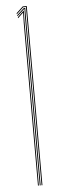

<svg xmlns="http://www.w3.org/2000/svg" viewBox="-56 -827 270 854"><g transform="rotate(-5 79.0 -400.0)"><path d="M94 0V-796H81.5L51 -767.5L50 -772L80 -800H98V0ZM78 0V-724.8L79.2 -771.5H78.2L55 -749.5L54 -754L82.2 -781H83.2L82 -734.8V0ZM86 0V-744.8L86.5 -788H85.2L53 -758.5L52 -763L83.8 -792H90.5L90 -754.8V0Z"/></g></svg>

Font: Big Shoulders Inline Display Thin Thin
Style: Regular
Weight: 250
Version: Version 2.002